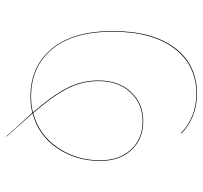

<svg xmlns="http://www.w3.org/2000/svg" viewBox="-38 -529 654 618"><g transform="rotate(90 289.0 -220.0)"><path d="M345 2Q348 5 391 54L419 85V87L392 57L343 3Q319 9 291 9Q194 9 137 -59.5Q80 -128 80 -256Q80 -383 133.5 -455Q187 -527 282 -527Q357 -527 410 -477L408 -476Q356 -525 282 -525Q189 -525 135.5 -453.5Q82 -382 82 -256Q82 -128 138.5 -60.5Q195 7 291 7Q318 7 342 1Q290 -58 264.5 -106.5Q239 -155 239 -210Q239 -275 276 -314.5Q313 -354 370 -354Q428 -354 463 -316Q498 -278 498 -215Q498 -137 456.5 -76.5Q415 -16 345 2ZM496 -215Q496 -277 461.5 -314.5Q427 -352 370 -352Q314 -352 277.5 -313Q241 -274 241 -210Q241 -156 266.5 -107.5Q292 -59 344 0Q413 -18 454.5 -78Q496 -138 496 -215Z"/></g></svg>

Font: FiraGO Two
Style: Regular
Weight: 100
Designer: bBox Type
Foundry: bBox Type GmbH
Version: Version 1.001